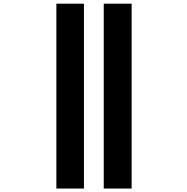

<svg xmlns="http://www.w3.org/2000/svg" viewBox="-20 -831 1040 1069"><path d="M293.9 218.8V-810.5H447.3V218.8ZM557.6 218.8V-810.5H712.9V218.8Z"/></svg>

Font: Gen Shin Gothic Monospace Heavy
Style: Bold
Weight: 800
Designer: [Source Han Sans]
Ryoko NISHIZUKA  (kana & ideographs); Paul D. Hunt (Latin, Greek & Cyrillic); Wenlong ZHANG  (bopomofo
Version: Version 1.002.20150607